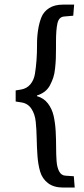

<svg xmlns="http://www.w3.org/2000/svg" viewBox="-20 -633 366 837"><path d="M265.1 132.8 301.8 135.3 305.7 184.6H255.4Q214.4 184.6 189.2 165.3Q164.1 146 155 115Q146 84 143.3 45.9Q140.6 7.8 139.9 -31Q139.2 -69.8 135.7 -102.8Q132.3 -135.7 116.9 -158.9Q101.6 -182.1 73.7 -186.5L48.3 -190.4V-238.8L71.8 -242.7Q97.2 -247.1 112.5 -265.6Q127.9 -284.2 132.3 -311Q136.7 -337.9 139.2 -370.8Q141.6 -403.8 141.4 -437.3Q141.1 -470.7 146 -502.4Q150.9 -534.2 160.9 -558.6Q170.9 -583 194.6 -597.9Q218.3 -612.8 253.9 -612.8H303.2L299.3 -564.5L259.3 -561Q236.8 -559.1 230.5 -531.7Q224.1 -504.4 224.1 -449.2V-420.9Q224.1 -395 223.4 -377.2Q222.7 -359.4 220.2 -335.4Q217.8 -311.5 212.2 -294.7Q206.5 -277.8 197.8 -261.2Q189 -244.6 174.6 -233.6Q160.2 -222.7 141.1 -216.8V-213.9Q170.9 -205.6 189 -181.9Q207 -158.2 213.9 -127.4Q220.7 -96.7 222.7 -61.5Q224.6 -26.4 224.6 7.3Q224.6 41 226.6 68.6Q228.5 96.2 237.8 114Q247.1 131.8 265.1 132.8Z"/></svg>

Font: Neuton
Style: Regular
Weight: 400
Designer: Brian M Zick
Version: Version 1.3